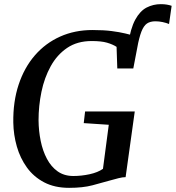

<svg xmlns="http://www.w3.org/2000/svg" viewBox="-20 -896 846 924"><path d="M622 -605 596.5 -682Q608 -759.5 631 -801.5Q654 -843.5 685.8 -859.8Q717.5 -876 754 -876Q770 -876 783 -873.8Q796 -871.5 806 -868L793.5 -780.5Q780 -786 762.5 -789.8Q745 -793.5 728 -793.5Q703 -793.5 687.2 -782.8Q671.5 -772 660.5 -743.8Q649.5 -715.5 639.5 -662.5ZM312.5 8Q243 8 192.5 -18.5Q142 -45 109.5 -90Q77 -135 61 -191Q45 -247 44 -306Q42.5 -407 69.8 -489Q97 -571 148 -629.8Q199 -688.5 269.5 -720Q340 -751.5 425 -751.5Q479.5 -751.5 517.5 -746.5Q555.5 -741.5 581.8 -735.2Q608 -729 627 -724Q633 -722.5 638.8 -721Q644.5 -719.5 650.5 -718L621.5 -566.5H544.5L541 -670.5Q522.5 -682.5 495.2 -690.5Q468 -698.5 421 -698.5Q352 -698.5 303.2 -665.5Q254.5 -632.5 224 -577.2Q193.5 -522 179.5 -454.2Q165.5 -386.5 165.5 -317.5Q166 -266 175.8 -218Q185.5 -170 205.8 -131.8Q226 -93.5 257.5 -71.2Q289 -49 333 -49Q372 -49 411.2 -57.5Q450.5 -66 475.5 -83.5L503.5 -295.5L383 -303.5L389.5 -359.5H628.5L584.5 -43.5Q570 -43.5 550.5 -38.5Q531 -33.5 509.5 -27.5Q471 -16.5 424.8 -4.2Q378.5 8 312.5 8Z"/></svg>

Font: Merriweather 20pt Medium
Style: Italic
Weight: 500
Italic angle: -7.8°
Version: Version 2.101